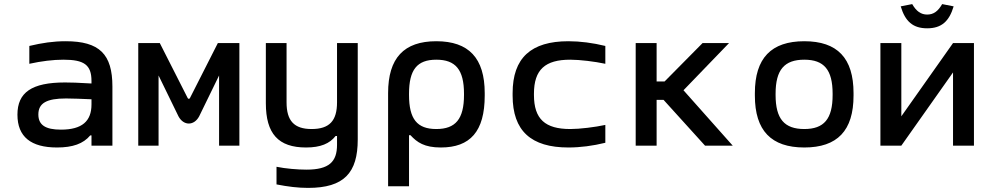

<svg xmlns="http://www.w3.org/2000/svg" viewBox="-20 -710 4840 936"><path d="M300 -509C240 -509 186 -501 123 -486V-399C182 -412 239 -419 289 -419C390 -419 426 -394 426 -315V-303C365 -307 321 -308 297 -308C134 -308 65 -259 65 -151C65 -43 131 9 258 9C334 9 386 -9 420 -50H426V0H528V-288C528 -446 465 -509 300 -509ZM167 -152C167 -207 207 -230 302 -230C331 -230 381 -228 426 -226V-201C426 -119 380 -78 277 -78C201 -78 167 -101 167 -152Z M654 -500V0H753V-342L850 -143C875 -96 926 -96 951 -143L1048 -342V0H1147V-500H1042L906 -232C904 -227 897 -227 895 -232L759 -500Z M1724 -30V-500H1623V-211C1623 -121 1586 -81 1499 -81C1414 -81 1377 -121 1377 -211V-500H1276V-207C1276 -58 1337 9 1472 9C1543 9 1587 -10 1616 -47H1623V-4C1623 79 1584 117 1474 117C1430 117 1372 112 1328 103V189C1384 200 1433 206 1482 206C1658 206 1724 132 1724 -30Z M2343 -244V-256C2343 -427 2265 -509 2107 -509C1949 -509 1872 -427 1872 -256V198H1974V-51H1981C2013 -16 2049 9 2129 9C2272 9 2343 -69 2343 -244ZM1974 -247V-253C1974 -370 2013 -419 2107 -419C2201 -419 2242 -370 2242 -253V-247C2242 -130 2201 -81 2107 -81C2013 -81 1974 -130 1974 -247Z M2479 -256V-244C2479 -72 2569 9 2751 9C2809 9 2870 1 2931 -14V-101C2880 -90 2807 -81 2760 -81C2638 -81 2583 -129 2583 -247V-253C2583 -371 2638 -419 2760 -419C2807 -419 2880 -410 2931 -399V-486C2870 -501 2808 -509 2751 -509C2569 -509 2479 -428 2479 -256Z M3079 -500V0H3181V-223H3215L3417 0H3552L3312 -270L3534 -500H3405L3220 -313H3181V-500Z M3660 -256V-244C3660 -73 3740 9 3901 9C4062 9 4141 -73 4141 -244V-256C4141 -427 4062 -509 3901 -509C3740 -509 3660 -427 3660 -256ZM3761 -247V-253C3761 -370 3804 -419 3901 -419C3997 -419 4039 -370 4039 -253V-247C4039 -130 3997 -81 3901 -81C3804 -81 3761 -130 3761 -247Z M4272 0H4374L4626 -357V0H4728V-500H4626L4374 -143V-500H4272ZM4371 -679 4427 -690C4447 -655 4470 -639 4500 -639C4531 -639 4553 -655 4573 -690L4629 -679C4607 -605 4569 -572 4500 -572C4431 -572 4393 -605 4371 -679Z"/></svg>

Font: LT Wave Mono Medium
Style: Regular
Weight: 500
Designer: Daniel Lyons
Version: Version 2.5 (Glyphs App)